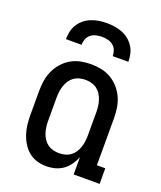

<svg xmlns="http://www.w3.org/2000/svg" viewBox="-138 -829 777 925"><g transform="rotate(20 250.0 -366.0)"><path d="M210 8Q185 8 161.5 1Q138 -6 119 -21.5Q100 -37 87 -58.5Q74 -80 66.5 -103.5Q59 -127 56.5 -151Q54 -175 54 -200V-320Q54 -347 58 -373.5Q62 -400 73 -424.5Q84 -449 102 -469.5Q120 -490 143 -503.5Q166 -517 192.5 -522.5Q219 -528 246 -528Q273 -528 299.5 -522.5Q326 -517 349 -503.5Q372 -490 390 -469.5Q408 -449 419 -424.5Q430 -400 434 -373.5Q438 -347 438 -320V-80H481V0H348V-89Q340 -68 326.5 -49Q313 -30 295 -17Q277 -4 255 2Q233 8 210 8ZM246 -72Q261 -72 276.5 -76Q292 -80 304.5 -89Q317 -98 325.5 -111Q334 -124 339 -139Q344 -154 346 -169.5Q348 -185 348 -200V-320Q348 -335 346 -350.5Q344 -366 339 -381Q334 -396 325.5 -409Q317 -422 304.5 -431Q292 -440 276.5 -444Q261 -448 246 -448Q231 -448 215.5 -444Q200 -440 187.5 -431Q175 -422 166.5 -409Q158 -396 153 -381Q148 -366 146 -350.5Q144 -335 144 -320V-200Q144 -185 146 -169.5Q148 -154 153 -139Q158 -124 166.5 -111Q175 -98 187.5 -89Q200 -80 215.5 -76Q231 -72 246 -72ZM90 -600Q90 -620 94.5 -640Q99 -660 110 -677Q121 -694 136.5 -706.5Q152 -719 171 -726.5Q190 -734 210 -737Q230 -740 250 -740Q270 -740 290 -737Q310 -734 329 -726.5Q348 -719 363.5 -706.5Q379 -694 390 -677Q401 -660 405.5 -640Q410 -620 410 -600H330Q330 -615 324.5 -629.5Q319 -644 307 -653.5Q295 -663 280 -666.5Q265 -670 250 -670Q235 -670 220 -666.5Q205 -663 193 -653.5Q181 -644 175.5 -629.5Q170 -615 170 -600Z"/></g></svg>

Font: Iosevka Bendy Medium
Style: Regular
Weight: 500
Monospace: yes
Designer: Belleve Invis
Foundry: Belleve Invis
Version: Version 30.1.2